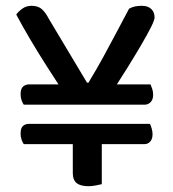

<svg xmlns="http://www.w3.org/2000/svg" viewBox="-20 -636 596 662"><path d="M362 -312H203Q173 -358 141 -408Q109 -458 82 -504Q55 -550 36 -586Q44 -597 57.5 -606.5Q71 -616 89 -616Q110 -616 123 -605.5Q136 -595 149 -570L280 -351H285Q314 -399 335 -437.5Q356 -476 377 -515.5Q398 -555 425 -606Q436 -612 446.5 -614Q457 -616 469 -616Q490 -616 501.5 -605Q513 -594 513 -576Q513 -567 501 -543Q489 -519 468 -483Q447 -447 420 -403.5Q393 -360 362 -312ZM231 -189H331V-1Q325 0 312 3Q299 6 285 6Q257 6 244 -5Q231 -16 231 -39ZM250 -275 269 -345H499Q502 -338 505 -329Q508 -320 508 -309Q508 -293 499.5 -284Q491 -275 478 -275ZM299 -345 314 -275H62Q58 -280 54.5 -290Q51 -300 51 -311Q51 -330 59.5 -337.5Q68 -345 80 -345ZM478 -139H62Q58 -144 54.5 -154Q51 -164 51 -175Q51 -195 59.5 -202Q68 -209 80 -209H497Q500 -203 503 -193Q506 -183 506 -173Q506 -157 498 -148Q490 -139 478 -139Z"/></svg>

Font: Baloo Tamma 2 Medium
Style: Regular
Weight: 500
Designer: Divya Kowshik, Shuchita Grover and Ek Type
Foundry: Ek Type
Version: Version 1.700